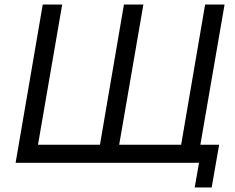

<svg xmlns="http://www.w3.org/2000/svg" viewBox="-20 -720 1040 849"><path d="M781 -80H507L614 -700H528L422 -80H148L255 -700H169L49 0H860L841 109H916L949 -80H866L973 -700H887Z"/></svg>

Font: Jost
Style: Italic
Weight: 400
Italic angle: -5°
Version: Version 3.710